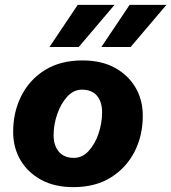

<svg xmlns="http://www.w3.org/2000/svg" viewBox="-20 -758 703 788"><path d="M281 10Q204 10 149 -20Q94 -50 64 -101Q34 -152 34 -217Q34 -298 67.5 -364.5Q101 -431 164.5 -470.5Q228 -510 319 -510Q396 -510 451 -480Q506 -450 536 -399Q566 -348 566 -283Q566 -202 532.5 -136Q499 -70 435.5 -30Q372 10 281 10ZM283 -110Q318 -110 344 -138.5Q370 -167 384.5 -210Q399 -253 399 -297Q399 -340 378 -365Q357 -390 316 -390Q282 -390 256 -361.5Q230 -333 215 -290Q200 -247 200 -203Q200 -161 221.5 -135.5Q243 -110 283 -110ZM396 -565 512 -738H663L516 -565ZM183 -565 299 -738H450L303 -565Z"/></svg>

Font: Work Sans
Style: Bold Italic
Weight: 700
Italic angle: -13°
Designer: Wei Huang
Foundry: Wei Huang
Version: Version 2.010; ttfautohint (v1.8.3)